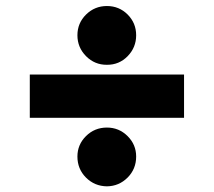

<svg xmlns="http://www.w3.org/2000/svg" viewBox="-20 -623 728 654"><path d="M606.9 -369.1V-221.7H81.5V-369.1ZM344.2 11.7Q302.2 11.2 272.9 -18.1Q243.7 -47.4 243.7 -89.8Q243.7 -130.4 272.9 -159.4Q302.2 -188.5 344.2 -188.5Q385.3 -188.5 414.6 -159.4Q443.8 -130.4 443.8 -89.8Q443.8 -47.4 414.6 -18.1Q385.3 11.2 344.2 11.7ZM344.2 -402.3Q302.7 -401.9 273.2 -431.6Q243.7 -461.4 243.7 -502.9Q243.7 -544.4 273.2 -573.5Q302.7 -602.5 344.2 -602.5Q385.7 -602.5 414.8 -573.5Q443.8 -544.4 443.8 -502.9Q443.8 -461.4 414.8 -431.6Q385.7 -401.9 344.2 -402.3Z"/></svg>

Font: Inter 20pt Black
Style: Regular
Weight: 900
Version: Version 4.001;git-66647c0bb